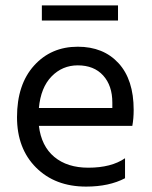

<svg xmlns="http://www.w3.org/2000/svg" viewBox="-20 -686 562 711"><path d="M443 -26Q384 5 299 5Q184 5 113.5 -65.5Q43 -136 43 -252Q43 -373 106 -443Q169 -513 268 -513Q363 -513 419 -452Q475 -391 475 -279Q475 -247 470 -220H124Q133 -145 181 -105Q229 -65 307 -65Q392 -65 443 -100ZM268 -444Q211 -444 171 -403Q131 -362 124 -286H396V-306Q396 -369 362 -406.5Q328 -444 268 -444ZM417 -610H135V-666H417Z"/></svg>

Font: Hind Siliguri
Style: Regular
Weight: 400
Designer: Jyotish Sonowal
Foundry: Indian Type Foundry
Version: Version 1.000;PS 1.0;hotconv 1.0.86;makeotf.lib2.5.63406; tt